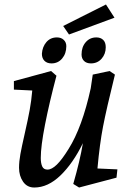

<svg xmlns="http://www.w3.org/2000/svg" viewBox="-20 -826 582 857"><path d="M65 -77Q65 -105 71 -138Q77 -171 90 -228Q105 -294 112.5 -335Q120 -376 124 -422L42 -426V-464L208 -509L232 -488Q200 -367 181 -270Q162 -173 162 -121Q162 -97 168.5 -83Q175 -69 192 -69Q211 -69 234 -91.5Q257 -114 286 -161Q347 -258 385 -432L394 -493L469 -509L493 -493Q455 -339 440 -261.5Q425 -184 415 -74L504 -70L500 -33L333 11L307 -5Q337 -109 350 -187Q306 -97 250 -43Q194 11 133 11Q101 11 83 -15Q65 -41 65 -77ZM167 -586Q169 -617 187 -638Q205 -659 234 -659Q253 -659 264.5 -648Q276 -637 276 -620Q276 -587 257.5 -565Q239 -543 210 -543Q190 -543 178.5 -554.5Q167 -566 167 -586ZM344 -583Q344 -616 362.5 -637.5Q381 -659 410 -659Q429 -659 440.5 -648Q452 -637 452 -615Q452 -585 433.5 -564Q415 -543 386 -543Q366 -543 355 -554Q344 -565 344 -583ZM262 -710 453 -806 491 -747 288 -672Z"/></svg>

Font: Andada Pro Medium
Style: Italic
Weight: 500
Italic angle: -7°
Designer: Carolina Giovagnoli
Foundry: Huerta Tipografica
Version: Version 3.005; ttfautohint (v1.8.4)